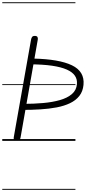

<svg xmlns="http://www.w3.org/2000/svg" viewBox="-25 -1246 759 1698"><path d="M125 0Q108 0 101 -8.5Q94 -17 96.5 -31L249.5 -895Q252 -909.5 258.8 -919Q265.5 -928.5 282.5 -928.5Q301.5 -928.5 306.5 -918.2Q311.5 -908 309 -895L157 -31Q155 -20 149.8 -10Q144.5 0 125 0ZM174 -274 183 -327.5Q273 -327.5 355.8 -334.8Q438.5 -342 504.5 -360.8Q570.5 -379.5 610.8 -414Q651 -448.5 655.5 -503Q659 -544.5 637.2 -576.5Q615.5 -608.5 565.5 -630.8Q515.5 -653 435 -664.8Q354.5 -676.5 241 -677L269 -728Q498 -723 611.2 -668.5Q724.5 -614 713.5 -496Q708 -437.5 676.8 -397.8Q645.5 -358 594.2 -333.5Q543 -309 476.2 -296.2Q409.5 -283.5 332.5 -278.8Q255.5 -274 174 -274ZM125 0Q108 0 101 -8.5Q94 -17 96.5 -31L249.5 -895Q252 -909.5 258.8 -919Q265.5 -928.5 282.5 -928.5Q301.5 -928.5 306.5 -918.2Q311.5 -908 309 -895L157 -31Q155 -20 149.8 -10Q144.5 0 125 0ZM174 -274 183 -327.5Q273 -327.5 355.8 -334.8Q438.5 -342 504.5 -360.8Q570.5 -379.5 610.8 -414Q651 -448.5 655.5 -503Q659 -544.5 637.2 -576.5Q615.5 -608.5 565.5 -630.8Q515.5 -653 435 -664.8Q354.5 -676.5 241 -677L269 -728Q498 -723 611.2 -668.5Q724.5 -614 713.5 -496Q708 -437.5 676.8 -397.8Q645.5 -358 594.2 -333.5Q543 -309 476.2 -296.2Q409.5 -283.5 332.5 -278.8Q255.5 -274 174 -274ZM-5 424.5H642V432.5H-5ZM-5 -16H642V0H-5ZM-5 -501.5H642V-493.5H-5ZM-5 -1226H642V-1218H-5Z"/></svg>

Font: Edu AU VIC WA NT Guides
Style: Regular
Weight: 400
Designer: Tina and Corey Anderson, Eben Sorkin, Mirko Velimirovic
Foundry: Google for Education
Version: Version 1.001